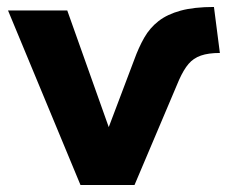

<svg xmlns="http://www.w3.org/2000/svg" viewBox="-20 -531 664 551"><path d="M211 0 3 -501H173L295 -158H289L365 -359Q378 -395 394 -423Q410 -451 435 -470.5Q460 -490 498.5 -500.5Q537 -511 594 -511L611 -379Q578 -379 556.5 -371.5Q535 -364 521 -347.5Q507 -331 494 -302L366 0Z"/></svg>

Font: Nunito Sans 8pt ExtraBold
Style: Regular
Weight: 800
Version: Version 3.101;gftools[0.9.27]